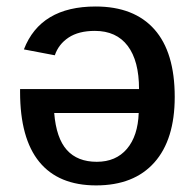

<svg xmlns="http://www.w3.org/2000/svg" viewBox="-20 -558 596 588"><path d="M405.8 -285.2Q405.8 -371.6 371.1 -417.5Q336.4 -463.4 270.5 -463.4Q220.7 -463.4 189.9 -442.9Q159.2 -422.4 147.9 -388.7L53.2 -406.7Q104 -538.1 272.9 -538.1Q390.6 -538.1 452.9 -468Q515.1 -397.9 515.1 -261.2Q515.1 -130.4 452.6 -60.3Q390.1 9.8 274.4 9.8Q159.2 9.8 100.3 -62.3Q41.5 -134.3 41.5 -276.4V-285.2ZM146 -211.9Q152.3 -134.8 184.8 -98.6Q217.3 -62.5 276.4 -62.5Q335 -62.5 368.7 -102.1Q402.3 -141.6 404.8 -211.9Z"/></svg>

Font: Arimo Medium
Style: Regular
Weight: 500
Designer: Steve Matteson
Foundry: Monotype Imaging Inc.
Version: Version 1.33